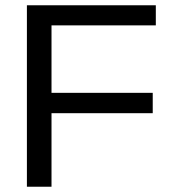

<svg xmlns="http://www.w3.org/2000/svg" viewBox="-20 -708 651 728"><path d="M175.3 -611.8V-356H559.1V-278.8H175.3V0H82V-688H570.8V-611.8Z"/></svg>

Font: Arial
Style: Regular
Weight: 400
Designer: Steve Matteson
Foundry: Ascender Corporation
Version: Version 2.00.3